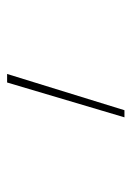

<svg xmlns="http://www.w3.org/2000/svg" viewBox="65 -877 370 540"><g transform="rotate(-90 250.0 -607.0)"><path d="M190 -442 288 -772H312L210 -442Z"/></g></svg>

Font: Iosevka Thin
Style: Regular
Weight: 100
Monospace: yes
Designer: Belleve Invis
Foundry: Belleve Invis
Version: Version 32.5.0; ttfautohint (v1.8.4)